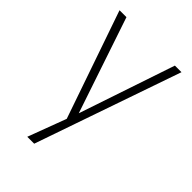

<svg xmlns="http://www.w3.org/2000/svg" viewBox="-201 -564 824 824"><g transform="rotate(45 210.5 -152.0)"><path d="M126 180 198 -12V25L22 -484H64L221 -18H201L358 -484H398L168 180Z"/></g></svg>

Font: Nunito Sans 12pt ExtraLight Condensed
Style: Regular
Weight: 200
Width: 3
Version: Version 3.101;gftools[0.9.27]